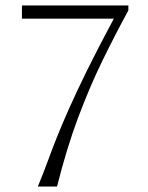

<svg xmlns="http://www.w3.org/2000/svg" viewBox="-20 -680 540 700"><path d="M118 0Q139 -51 154.5 -93.5Q170 -136 188 -181Q206 -226 231.5 -283.5Q257 -341 296 -420.5Q335 -500 395 -612H60V-660H448V-642Q401 -556 354.5 -461Q308 -366 265.5 -253Q223 -140 188 0Z"/></svg>

Font: Spectral ExtraLight
Style: Regular
Weight: 275
Designer: Jean-Baptiste Levee
Foundry: Production Type
Version: Version 2.001